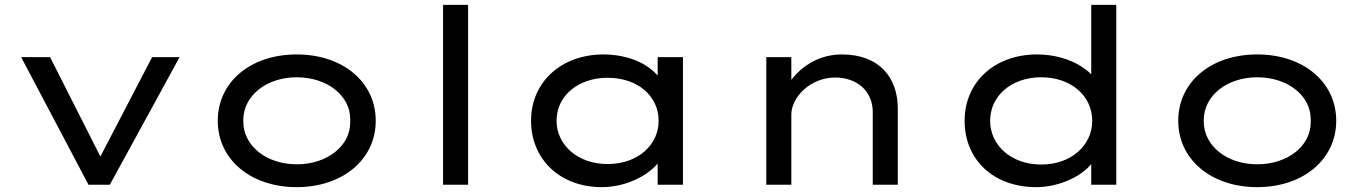

<svg xmlns="http://www.w3.org/2000/svg" viewBox="-20 -760 5623 790"><path d="M432 0 719 -525H606L393 -116L186 -525H67L344 0Z M1201 10C1390 10 1526 -104 1526 -263C1526 -423 1390 -536 1201 -536C1011 -536 876 -423 876 -263C876 -104 1011 10 1201 10ZM1201 -84C1076 -84 981 -160 981 -260C981 -261 981 -262 981 -263C981 -264 981 -265 981 -266C981 -366 1076 -442 1201 -442C1327 -442 1421 -366 1421 -270C1421 -267 1421 -265 1421 -263C1421 -261 1421 -259 1421 -256C1421 -160 1327 -84 1201 -84Z M1906 0V-740H1803V0Z M2456 10C2554 10 2643 -36 2685 -86C2685 -87 2685 -87 2686 -87V0H2790V-525H2686V-449C2674 -463 2659 -476 2641 -488C2597 -517 2534 -536 2463 -536C2290 -536 2165 -423 2165 -263C2165 -107 2282 10 2456 10ZM2480 -85C2358 -85 2270 -163 2270 -263C2270 -365 2358 -440 2480 -440C2604 -440 2690 -365 2690 -263C2690 -163 2604 -85 2480 -85Z M3236 0V-289C3236 -357 3311 -441 3417 -441C3504 -441 3571 -387 3571 -299V0H3674V-313C3674 -443 3596 -536 3444 -536C3367 -536 3302 -503 3257 -456C3250 -448 3243 -440 3236 -432V-525H3133V0Z M4244 10C4340 10 4431 -36 4470 -85V0H4573V-740H4470V-454C4459 -466 4444 -477 4427 -488C4380 -517 4318 -536 4247 -536C4073 -536 3949 -423 3949 -263C3949 -104 4066 10 4244 10ZM4264 -83C4141 -83 4054 -162 4054 -263C4054 -365 4141 -442 4264 -442C4388 -442 4474 -365 4474 -263C4474 -162 4388 -83 4264 -83Z M5153 10C5342 10 5478 -104 5478 -263C5478 -423 5342 -536 5153 -536C4963 -536 4828 -423 4828 -263C4828 -104 4963 10 5153 10ZM5153 -84C5028 -84 4933 -160 4933 -260C4933 -261 4933 -262 4933 -263C4933 -264 4933 -265 4933 -266C4933 -366 5028 -442 5153 -442C5279 -442 5373 -366 5373 -270C5373 -267 5373 -265 5373 -263C5373 -261 5373 -259 5373 -256C5373 -160 5279 -84 5153 -84Z"/></svg>

Font: Lexend Peta
Style: Regular
Weight: 400
Designer: Bonnie Shaver-Troup, Thomas Jockin
Foundry: Lexend
Version: Version 1.007